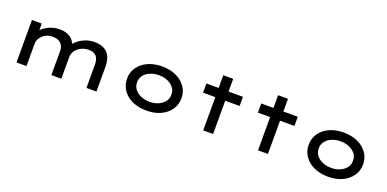

<svg xmlns="http://www.w3.org/2000/svg" viewBox="-9 -1458 4512 2241"><g transform="rotate(20 2247.0 -337.5)"><path d="M174 0V-527H295L297 -389L261 -397Q273 -420 295.5 -444.5Q318 -469 351 -489.5Q384 -510 426.5 -523Q469 -536 519 -536Q570 -536 613 -520Q656 -504 684 -470Q712 -436 719 -382L684 -389L692 -405Q707 -425 731 -448Q755 -471 788 -490.5Q821 -510 861 -523Q901 -536 946 -536Q1028 -536 1076.5 -506.5Q1125 -477 1146 -425.5Q1167 -374 1167 -310V0H1043V-294Q1043 -333 1030 -363.5Q1017 -394 989.5 -410.5Q962 -427 919 -427Q880 -427 845.5 -414.5Q811 -402 785 -380Q759 -358 745 -329Q731 -300 731 -267V0H607V-295Q607 -334 592.5 -364Q578 -394 546.5 -410.5Q515 -427 465 -427Q429 -427 398 -413.5Q367 -400 344.5 -378.5Q322 -357 310 -332Q298 -307 298 -284V0Z M1789 10Q1690 10 1613.5 -25Q1537 -60 1494 -122.5Q1451 -185 1451 -264Q1451 -344 1494 -406Q1537 -468 1613.5 -503Q1690 -538 1789 -538Q1889 -538 1964.5 -503Q2040 -468 2083.5 -406Q2127 -344 2127 -264Q2127 -185 2083.5 -122.5Q2040 -60 1964.5 -25Q1889 10 1789 10ZM1789 -99Q1849 -99 1897.5 -120.5Q1946 -142 1974.5 -179Q2003 -216 2001 -264Q2003 -313 1974.5 -350Q1946 -387 1897.5 -408Q1849 -429 1789 -429Q1729 -429 1680 -408Q1631 -387 1603 -350Q1575 -313 1576 -264Q1575 -216 1603 -179Q1631 -142 1680 -120.5Q1729 -99 1789 -99Z M2493 0V-685H2616V0ZM2341 -413V-527H2795V-413Z M3174 0V-685H3297V0ZM3022 -413V-527H3476V-413Z M4045 10Q3946 10 3869.5 -25Q3793 -60 3750 -122.5Q3707 -185 3707 -264Q3707 -344 3750 -406Q3793 -468 3869.5 -503Q3946 -538 4045 -538Q4145 -538 4220.5 -503Q4296 -468 4339.5 -406Q4383 -344 4383 -264Q4383 -185 4339.5 -122.5Q4296 -60 4220.5 -25Q4145 10 4045 10ZM4045 -99Q4105 -99 4153.5 -120.5Q4202 -142 4230.5 -179Q4259 -216 4257 -264Q4259 -313 4230.5 -350Q4202 -387 4153.5 -408Q4105 -429 4045 -429Q3985 -429 3936 -408Q3887 -387 3859 -350Q3831 -313 3832 -264Q3831 -216 3859 -179Q3887 -142 3936 -120.5Q3985 -99 4045 -99Z"/></g></svg>

Font: Lexend Tera Medium
Style: Regular
Weight: 500
Designer: Bonnie Shaver-Troup, Thomas Jockin
Foundry: Lexend
Version: Version 1.007